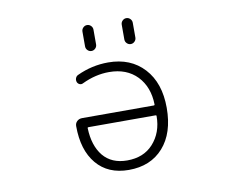

<svg xmlns="http://www.w3.org/2000/svg" viewBox="-80 -861 1161 954"><g transform="rotate(-10 500.0 -384.5)"><path d="M672.9 -305.7Q677.7 -305.7 677.7 -310.5Q675.8 -398.4 624 -453.1Q571.3 -507.8 482.4 -507.8Q414.1 -507.8 346.7 -475.6Q337.9 -470.7 329.1 -474.1Q320.3 -477.5 316.4 -486.3Q312.5 -497.1 316.4 -506.8Q320.3 -516.6 329.1 -520.5Q404.3 -555.7 486.3 -555.7Q599.6 -555.7 667 -482.4Q734.4 -409.2 734.4 -283.2Q734.4 -156.2 670.4 -84Q606.4 -11.7 496.1 -11.7Q391.6 -11.7 333.5 -81.1Q275.4 -150.4 275.4 -271.5Q275.4 -286.1 285.6 -295.9Q295.9 -305.7 311.5 -305.7ZM677.7 -252Q677.7 -255.9 672.9 -255.9H335Q330.1 -255.9 330.1 -252Q330.1 -252 330.1 -251Q333 -163.1 375 -111.3Q418 -59.6 496.1 -59.6Q579.1 -59.6 627 -112.3Q677.7 -168 677.7 -252ZM387.7 -654.3V-728.5Q387.7 -740.2 396 -748.5Q404.3 -756.8 415.5 -756.8Q426.8 -756.8 435.1 -748.5Q443.4 -740.2 443.4 -728.5V-654.3Q443.4 -642.6 435.1 -634.3Q426.8 -626 415.5 -626Q404.3 -626 396 -634.3Q387.7 -642.6 387.7 -654.3ZM585.9 -654.3V-728.5Q585.9 -740.2 594.2 -748.5Q602.5 -756.8 613.8 -756.8Q625 -756.8 633.3 -748.5Q641.6 -740.2 641.6 -728.5V-654.3Q641.6 -642.6 633.3 -634.3Q625 -626 613.8 -626Q602.5 -626 594.2 -634.3Q585.9 -642.6 585.9 -654.3Z"/></g></svg>

Font: Gen Jyuu Gothic L Monospace Light
Style: Regular
Weight: 300
Designer: [Source Han Sans]
Ryoko NISHIZUKA  (kana & ideographs); Paul D. Hunt (Latin, Greek & Cyrillic); Wenlong ZHANG  (bopomofo
Version: Version 1.002.20150607